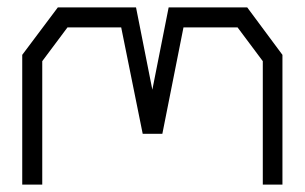

<svg xmlns="http://www.w3.org/2000/svg" viewBox="-20 -498 822 518"><path d="M689 0V-333L621 -424H475L418 -137H365L307 -424H162L94 -333V0H40V-350L136 -478H347L391 -256L435 -478H647L742 -350V0Z"/></svg>

Font: Turret Road
Style: Regular
Weight: 400
Designer: Noponies
Foundry: Noponies
Version: Version 1.001; ttfautohint (v1.8)